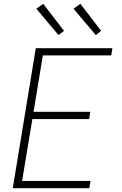

<svg xmlns="http://www.w3.org/2000/svg" viewBox="-20 -988 640 1008"><path d="M47 0 168 -735H570L564 -697H205L156 -401H454L448 -363H150L96 -38H455L449 0ZM483 -804 366 -942 402 -968 511 -826ZM287 -804 171 -942 207 -968 316 -826Z"/></svg>

Font: Iosevka Extralight Extended
Style: Italic
Weight: 200
Width: 7
Italic angle: -9°
Monospace: yes
Designer: Belleve Invis
Foundry: Belleve Invis
Version: Version 32.5.0; ttfautohint (v1.8.4)